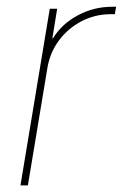

<svg xmlns="http://www.w3.org/2000/svg" viewBox="-20 -562 372 582"><path d="M42 0 130.9 -535.6H153.3L138.7 -445.8H140.6Q167 -489.3 215.6 -515.4Q264.2 -541.5 320.3 -541.5Q324.7 -541.5 326.2 -541.5Q327.6 -541.5 332 -541.5L328.1 -519Q325.7 -519 323.2 -519Q320.8 -519 316.4 -519Q268.6 -519 227.5 -497.8Q186.5 -476.6 158.9 -439.7Q131.3 -402.8 123.5 -355L64.5 0Z"/></svg>

Font: Inter 20pt Thin
Style: Italic
Weight: 250
Italic angle: -9.3988°
Version: Version 4.001;git-66647c0bb